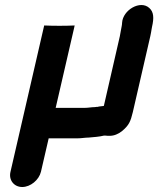

<svg xmlns="http://www.w3.org/2000/svg" viewBox="-20 -567 634 769"><path d="M156 -460 70 -85 203 -136 279 -465 249 -464C237 -464 157 -464 156 -460ZM144 121 175 -13H292C306 -13 321 -16 335 -16C357 -18 376 -19 397 -24H401C408 -23 413 -23 419 -23C437 -23 454 -30 470 -43C496 -65 503 -80 512 -118L582 -422C584 -432 586 -441 587 -449L589 -460C597 -495 596 -519 578 -535C542 -568 472 -527 469 -476C469 -470 468 -466 467 -460C464 -448 463 -435 460 -422L396 -143C393 -142 391 -142 390 -142C386 -141 375 -141 372 -139C369 -139 365 -139 360 -138C347 -138 333 -135 320 -135H203L278 -460C279 -464 199 -464 187 -464L157 -465L22 121C14 154 36 182 69 182C102 182 136 154 144 121Z"/></svg>

Font: Electronic
Style: TiIt
Weight: 900
Version: Version 1.011